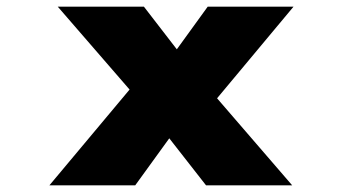

<svg xmlns="http://www.w3.org/2000/svg" viewBox="-20 -555 1023 575"><path d="M597 0 443 -197 406 -243 153 -535H411L536 -373L578 -321L855 0ZM128 0 395 -319 532 -203 385 0ZM592 -215 455 -332 602 -535H859Z"/></svg>

Font: Lexend Tera Black
Style: Regular
Weight: 900
Version: Version 1.007